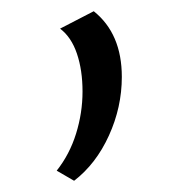

<svg xmlns="http://www.w3.org/2000/svg" viewBox="-20 -138 319 342"><path d="M127 25Q127 -13 117 -42.5Q107 -72 87 -87L147 -118Q197 -78 197 -1Q197 53 174 103.5Q151 154 112 184L81 166Q104 137 115.5 100Q127 63 127 25Z"/></svg>

Font: LXGW Bright TC
Style: Regular
Weight: 400
Designer: Christian Thalmann (Catharsis Fonts)
Foundry: LXGW / Christian Thalmann (Catharsis Fonts) / Fontworks Inc.
Version: Version 5.501